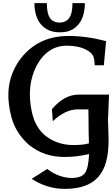

<svg xmlns="http://www.w3.org/2000/svg" viewBox="-20 -1001 716 1225"><path d="M281.2 77.1Q317.9 105 357.4 119.6Q397 134.3 440.9 134.3Q469.7 134.3 490.7 126.2Q511.7 118.2 522.9 101.6Q534.2 84.5 540.3 54.7Q546.4 24.9 548.3 -18.1Q510.3 -9.3 471.7 -4.4Q433.1 0.5 390.6 0.5Q324.7 0.5 269.3 -18.6Q213.9 -37.6 166 -75.7Q120.1 -115.2 89.4 -166.5Q58.6 -217.8 45.9 -283.7Q23.9 -384.8 40.5 -469.5Q57.1 -554.2 111.8 -627Q166.5 -698.2 242.9 -734.9Q319.3 -771.5 418.9 -771.5Q474.1 -771.5 533.4 -763.4Q592.8 -755.4 656.7 -738.8L642.6 -584.5H584.5Q583.5 -601.6 582.3 -611.8Q581.1 -622.1 579.6 -627.9Q572.3 -663.1 527.8 -684.6Q502.9 -697.3 472.4 -703.4Q441.9 -709.5 406.7 -709.5Q284.2 -709.5 214.8 -584.5Q147.5 -456.1 182.6 -289.6Q193.4 -238.3 215.8 -199Q238.3 -159.7 273.9 -131.3V-132.3Q346.7 -75.7 447.8 -75.7Q478.5 -75.7 502.9 -78.1Q527.3 -80.6 547.4 -86.4Q546.4 -115.2 545.9 -141.8Q545.4 -168.5 545.2 -194.6Q544.9 -220.7 544.7 -247.3Q544.4 -273.9 543.9 -303.2H476.6Q396 -303.2 316.9 -227.5L311.5 -304.2Q389.2 -397.5 482.9 -397.5H675.8L668.5 -226.6L669.4 -227.5L672.9 -112.8Q673.3 -30.8 657.5 29.1Q641.6 88.9 607.2 127.7Q572.8 166.5 519.5 185.3Q466.3 204.1 393.1 204.1Q280.8 204.1 182.1 140.1ZM521.5 -981Q521.5 -939 511.2 -904.5Q501 -870.1 481.9 -846.7Q460 -820.8 432.1 -807.9Q404.3 -794.9 360.8 -794.9Q320.8 -794.9 290.8 -808.3Q260.7 -821.8 240.2 -846.7Q220.2 -871.1 210 -905.3Q199.7 -939.5 199.7 -981H278.8Q278.8 -915 299.3 -886Q319.8 -856.9 360.8 -856.9Q399.4 -856.9 420.9 -885.5Q442.4 -914.1 442.4 -981Z"/></svg>

Font: IranNastaliq
Style: Regular
Weight: 400
Designer: Hossein Zahedi
Version: Version 1.5